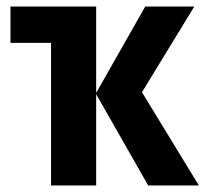

<svg xmlns="http://www.w3.org/2000/svg" viewBox="-20 -567 628 587"><path d="M574 -547 414 -285 588 0H433L274 -279V0H136V-436H12V-547H274V-283L424 -547Z"/></svg>

Font: Noto Sans Display Condensed
Style: Bold
Weight: 700
Width: 3
Designer: Monotype Design Team
Foundry: Monotype Imaging Inc.
Version: Version 2.003